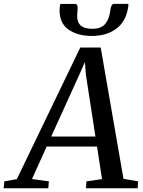

<svg xmlns="http://www.w3.org/2000/svg" viewBox="-86 -1000 758 1020"><path d="M-66.5 0 -63 -36.5 3.5 -48.5 340.5 -747.5H449L570 -50L648 -36.5L645.5 0H370.5L373 -36.5L456 -48.5L429.5 -221.5H162L84 -49L173.5 -36.5L170.5 0ZM338.5 -610 186 -274.5H421L370.5 -602L365 -670.5ZM313 -979Q321.5 -979 324.2 -972.2Q327 -965.5 326.5 -956Q326 -946.5 325 -934.8Q324 -923 324 -914Q323.5 -847 404.5 -847Q452.5 -847 473.8 -874Q495 -901 500 -944Q501.5 -958.5 506 -969Q510.5 -979.5 521 -979.5H596Q596 -975.5 596 -971Q596 -966.5 594.5 -959Q582 -884 530.5 -846.5Q479 -809 401.5 -809Q327.5 -809 279 -842.2Q230.5 -875.5 230.5 -944Q231 -952.5 231.5 -961.2Q232 -970 235 -979Z"/></svg>

Font: Merriweather Text Regular
Style: Italic
Weight: 400
Italic angle: -7.8°
Designer: Eben Sorkin
Foundry: Eben Sorkin
Version: Version 2.100; ttfautohint (v1.7.19-72a1) -l 8 -r 50 -G 200 